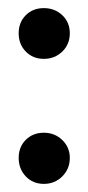

<svg xmlns="http://www.w3.org/2000/svg" viewBox="-20 -447 218 473"><path d="M26 -365Q26 -392 43.5 -409.5Q61 -427 88 -427Q115 -427 133.5 -409.5Q152 -392 152 -365Q152 -338 133.5 -320Q115 -302 88 -302Q61 -302 43.5 -320Q26 -338 26 -365ZM26 -58Q26 -85 43.5 -102.5Q61 -120 88 -120Q115 -120 133.5 -102Q152 -84 152 -58Q152 -31 133.5 -12.5Q115 6 88 6Q61 6 43.5 -12.5Q26 -31 26 -58Z"/></svg>

Font: Moniqa ExtBd Paragraph
Style: Regular
Weight: 800
Designer: Rajesh Rajput
Foundry: Rajesh Rajput
Version: Version 1.000